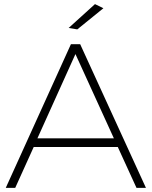

<svg xmlns="http://www.w3.org/2000/svg" viewBox="-20 -914 738 934"><path d="M483 -874 442 -894 314 -778 356 -771ZM644 0H690L370 -699H325L8 0H54L144 -199H553ZM162 -241 347 -651 534 -241Z"/></svg>

Font: Montserrat arm ExtraLight
Style: Regular
Weight: 275
Designer: Julieta Ulanovsky
Foundry: Julieta Ulanovsky
Version: Version 6.000;PS 006.000;hotconv 1.0.88;makeotf.lib2.5.64775